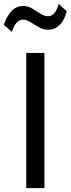

<svg xmlns="http://www.w3.org/2000/svg" viewBox="-42 -974 366 994"><path d="M94 0V-700H188V0ZM19.5 -809 -22.5 -845.5Q-7 -890 17.8 -916.5Q42.5 -943 76.5 -943Q102.5 -943 124.8 -929.8Q147 -916.5 167.2 -903.2Q187.5 -890 207.5 -890Q225.5 -890 239.5 -906.5Q253.5 -923 262 -953.5L303.5 -916Q292.5 -870 266.8 -845Q241 -820 208.5 -820Q182.5 -820 159.8 -833Q137 -846 116.2 -859.2Q95.5 -872.5 76 -872.5Q57.5 -872.5 43.2 -856Q29 -839.5 19.5 -809Z"/></svg>

Font: Geologica Roman Light
Style: Regular
Weight: 300
Designer: Sindre Bremnes, Frode Helland
Foundry: Monokrom Skriftforlag AS
Version: Version 1.010;gftools[0.9.28]